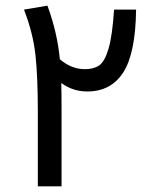

<svg xmlns="http://www.w3.org/2000/svg" viewBox="-20 -660 522 680"><path d="M462 -626Q460 -471 416.5 -403.5Q373 -336 289 -336Q238 -336 197 -366Q198 -337 198 -271V0H114V-262Q114 -389 105.5 -466Q97 -543 65 -626L148 -640Q183 -545 192 -450Q233 -415 281 -415Q312 -415 331.5 -428.5Q351 -442 364.5 -488Q378 -534 384 -626Z"/></svg>

Font: Fira GO
Style: Regular
Weight: 400
Designer: Carrois Corporate
Foundry: Carrois Corporate GbR
Version: Version 0.300